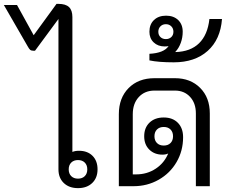

<svg xmlns="http://www.w3.org/2000/svg" viewBox="-102 -962 1184 992"><path d="M402 -87Q402 -43 374.5 -16.5Q347 10 301 10Q255 10 227.5 -16.5Q200 -43 200 -87V-864L79 -700H69Q59 -700 53.5 -705Q48 -710 42 -721L-82 -936H-14L72 -780L190 -942H200Q237 -942 254.5 -925.5Q272 -909 272 -874V-177Q286 -183 306 -183Q350 -183 376 -157Q402 -131 402 -87ZM349 -87Q349 -109 336 -122Q323 -135 301 -135Q279 -135 266 -122Q253 -109 253 -87Q253 -65 266 -52Q279 -39 301 -39Q323 -39 336 -52Q349 -65 349 -87Z M982 -376V0H910V-376Q910 -429 880 -461.5Q850 -494 802 -494H696Q646 -494 615 -460.5Q584 -427 584 -372V-61H601Q658 -61 702.5 -90.5Q747 -120 767 -169Q755 -163 737 -163Q696 -163 669.5 -189Q643 -215 643 -258Q643 -302 670.5 -328.5Q698 -355 744 -355Q790 -355 817 -327.5Q844 -300 844 -253Q844 -183 810.5 -125Q777 -67 718 -33.5Q659 0 588 0H512V-372Q512 -456 562.5 -507Q613 -558 696 -558H802Q882 -558 932 -508Q982 -458 982 -376ZM744 -210Q766 -210 779 -223Q792 -236 792 -258Q792 -280 779 -293Q766 -306 744 -306Q722 -306 709 -293Q696 -280 696 -258Q696 -236 709 -223Q722 -210 744 -210Z M1045 -864Q1037 -758 971 -699Q905 -640 796 -640Q716 -640 670 -650V-684Q745 -688 769 -724Q762 -722 749 -722Q714 -722 692 -743Q670 -764 670 -798Q670 -836 693.5 -858.5Q717 -881 756 -881Q795 -881 818.5 -858.5Q842 -836 842 -798Q842 -768 832 -740.5Q822 -713 804 -694V-693Q882 -695 926.5 -738.5Q971 -782 980 -864ZM755 -760Q772 -760 783 -770.5Q794 -781 794 -798Q794 -815 783 -826Q772 -837 755 -837Q738 -837 727 -826Q716 -815 716 -798Q716 -781 727 -770.5Q738 -760 755 -760Z"/></svg>

Font: Stavian Regular
Style: Regular
Weight: 400
Version: Version 1.000; ttfautohint (v1.6)